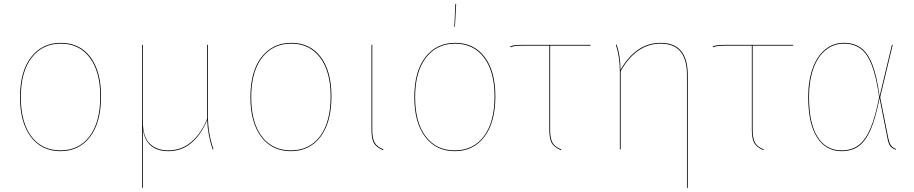

<svg xmlns="http://www.w3.org/2000/svg" viewBox="-20 -739 4522 950"><path d="M480 -262Q480 -134 426 -62.5Q372 9 279 9Q186 9 132.5 -62Q79 -133 79 -258Q79 -386 134 -456.5Q189 -527 281 -527Q374 -527 427 -457Q480 -387 480 -262ZM83 -258Q83 -134 135 -64.5Q187 5 279 5Q371 5 423.5 -65Q476 -135 476 -262Q476 -385 424 -454Q372 -523 281 -523Q190 -523 136.5 -453.5Q83 -384 83 -258Z M1032 0Q1008 -71 1005 -145Q976 -74 927.5 -32.5Q879 9 813 9Q759 9 726.5 -18.5Q694 -46 687 -100V58V190H683V-517H687V-135Q687 -62 721 -28.5Q755 5 813 5Q878 5 927 -37Q976 -79 1005 -151V-152V-517H1009V-161Q1009 -80 1036 -1Z M1620 -262Q1620 -134 1566 -62.5Q1512 9 1419 9Q1326 9 1272.5 -62Q1219 -133 1219 -258Q1219 -386 1274 -456.5Q1329 -527 1421 -527Q1514 -527 1567 -457Q1620 -387 1620 -262ZM1223 -258Q1223 -134 1275 -64.5Q1327 5 1419 5Q1511 5 1563.5 -65Q1616 -135 1616 -262Q1616 -385 1564 -454Q1512 -523 1421 -523Q1330 -523 1276.5 -453.5Q1223 -384 1223 -258Z M1822 -98Q1822 -55 1833.5 -34Q1845 -13 1877 0L1875 4Q1841 -11 1829.5 -32Q1818 -53 1818 -98V-517H1822Z M2431 -262Q2431 -134 2377 -62.5Q2323 9 2230 9Q2137 9 2083.5 -62Q2030 -133 2030 -258Q2030 -386 2085 -456.5Q2140 -527 2232 -527Q2325 -527 2378 -457Q2431 -387 2431 -262ZM2034 -258Q2034 -134 2086 -64.5Q2138 5 2230 5Q2322 5 2374.5 -65Q2427 -135 2427 -262Q2427 -385 2375 -454Q2323 -523 2232 -523Q2141 -523 2087.5 -453.5Q2034 -384 2034 -258ZM2237 -719 2231 -606H2228L2233 -719Z M2702 -513V-98Q2702 -55 2713.5 -33.5Q2725 -12 2757 0L2755 4Q2721 -11 2709.5 -32Q2698 -53 2698 -98V-513H2567Q2543 -513 2530.5 -511.5Q2518 -510 2506 -505L2504 -509Q2516 -514 2529 -515.5Q2542 -517 2566 -517H2902V-513Z M3383 -368V191L3379 190V-368Q3379 -523 3249 -523Q3128 -523 3051 -387V0H3047V-383Q3047 -460 3027 -517L3031 -518Q3050 -464 3050 -393Q3127 -527 3249 -527Q3383 -527 3383 -368Z M3704 -513V-98Q3704 -55 3715.5 -33.5Q3727 -12 3759 0L3757 4Q3723 -11 3711.5 -32Q3700 -53 3700 -98V-513H3569Q3545 -513 3532.5 -511.5Q3520 -510 3508 -505L3506 -509Q3518 -514 3531 -515.5Q3544 -517 3568 -517H3904V-513Z M4332 -262 4393 -517H4397L4335 -258L4374 -61Q4380 -31 4388.5 -19.5Q4397 -8 4413 -2L4412 2Q4394 -5 4385 -16Q4376 -27 4370 -60L4332 -253Q4313 -156 4288.5 -99Q4264 -42 4229.5 -16.5Q4195 9 4144 9Q4066 9 4022.5 -59.5Q3979 -128 3979 -259Q3979 -339 4000.5 -399.5Q4022 -460 4062 -493.5Q4102 -527 4156 -527Q4206 -527 4240 -502Q4274 -477 4296.5 -419.5Q4319 -362 4332 -262ZM3983 -259Q3983 -129 4025 -62Q4067 5 4144 5Q4194 5 4228 -20.5Q4262 -46 4286.5 -103Q4311 -160 4330 -258Q4316 -358 4294 -415.5Q4272 -473 4238.5 -498Q4205 -523 4156 -523Q4104 -523 4064.5 -490.5Q4025 -458 4004 -398Q3983 -338 3983 -259Z"/></svg>

Font: FiraGO Four
Style: Regular
Weight: 100
Designer: bBox Type
Foundry: bBox Type GmbH
Version: Version 1.001